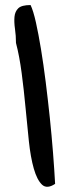

<svg xmlns="http://www.w3.org/2000/svg" viewBox="-20 -722 269 757"><path d="M43 -552.7Q43 -581.1 39.1 -607.9Q35.2 -634.8 37.1 -655.8Q39.1 -676.8 52.2 -689.5Q65.4 -702.1 100.6 -702.1Q111.3 -679.7 121.6 -633.8Q131.8 -587.9 141.6 -528.3Q151.4 -468.8 160.2 -398.9Q168.9 -329.1 176.3 -258.8Q183.6 -188.5 189 -120.6Q194.3 -52.7 197.3 2.9Q165 24.4 145.5 5.9Q126 -12.7 113.3 -57.1Q100.6 -101.6 93.8 -165.5Q86.9 -229.5 80.6 -298.3Q74.2 -367.2 65.4 -434.1Q56.6 -501 43 -552.7Z"/></svg>

Font: Gloria Hallelujah
Style: Regular
Weight: 400
Designer: Kimberly Geswein
Foundry: Kimberly Geswein
Version: Version 1.004 2010